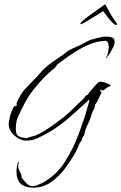

<svg xmlns="http://www.w3.org/2000/svg" viewBox="-20 -673 560 886"><path d="M135 193Q96 193 76 175Q56 157 56 117Q56 106 58 96Q60 86 63 75H66V77H68V78Q64 83 64 91Q64 106 72 119Q80 132 80 147Q80 149 81 148Q90 160 102 173Q114 186 130 186Q141 186 152.5 181Q164 176 174 172Q239 137 278 76Q317 15 342 -52Q343 -55 346.5 -64.5Q350 -74 353.5 -83.5Q357 -93 357 -93H356Q367 -120 375.5 -149Q384 -178 392 -206V-211L391 -212V-213Q345 -170 298 -129Q251 -88 196 -57Q174 -45 151 -34.5Q128 -24 102 -24Q83 -24 64 -35Q45 -46 32.5 -63.5Q20 -81 20 -101Q20 -105 22 -117Q24 -129 27 -140Q30 -151 33 -152L32 -157Q37 -165 40.5 -174.5Q44 -184 55 -185L56 -183Q58 -189 56 -195Q73 -239 98.5 -265Q124 -291 155 -324Q160 -329 164.5 -335Q169 -341 174 -346Q194 -367 219.5 -385Q245 -403 269 -419Q277 -424 283.5 -430Q290 -436 297 -440Q309 -447 322.5 -452.5Q336 -458 348 -464Q354 -467 366 -473.5Q378 -480 390.5 -486Q403 -492 408 -492V-490L409 -492Q413 -493 424 -496Q435 -499 446.5 -501.5Q458 -504 460 -504Q469 -504 480.5 -503.5Q492 -503 500.5 -498.5Q509 -494 509 -481Q509 -466 501 -452.5Q493 -439 486 -425Q485 -424 484 -421.5Q483 -419 481 -417Q480 -417 479 -416.5Q478 -416 476 -416Q476 -413 474.5 -409.5Q473 -406 470 -405V-406H469V-407Q475 -415 478.5 -431Q482 -447 482 -457Q482 -466 478.5 -475.5Q475 -485 464 -485L461 -484Q428 -483 393.5 -468.5Q359 -454 326.5 -433.5Q294 -413 268 -393Q262 -388 254 -383Q246 -378 241 -371L234 -361Q230 -357 225.5 -353.5Q221 -350 217 -347Q209 -340 201 -332.5Q193 -325 185 -317Q157 -289 133 -257.5Q109 -226 91 -191Q75 -159 64 -136.5Q53 -114 53 -76Q53 -51 68 -43.5Q83 -36 105 -36Q105 -36 113.5 -39Q122 -42 131.5 -44.5Q141 -47 142 -47Q158 -53 184.5 -69Q211 -85 236.5 -104Q262 -123 276 -134Q299 -153 320.5 -174.5Q342 -196 364 -216Q369 -221 373 -227.5Q377 -234 384 -235Q387 -240 398 -253.5Q409 -267 421 -280Q433 -293 436 -294Q442 -296 446 -296Q450 -296 460.5 -293Q471 -290 481 -285.5Q491 -281 491 -276Q480 -274 469 -264.5Q458 -255 448 -255V-256Q448 -257 448.5 -258Q449 -259 449 -259Q449 -260 448.5 -260Q448 -260 448 -260V-261H446V-260H445Q443 -258 443 -255Q443 -252 445 -250.5Q447 -249 448 -247H449Q447 -243 440.5 -229Q434 -215 427.5 -203Q421 -191 418 -190Q418 -177 413 -168.5Q408 -160 404 -149Q402 -144 400.5 -138Q399 -132 397 -127Q393 -114 385.5 -100Q378 -86 374 -73Q372 -63 370 -56Q369 -48 363 -41Q357 -34 357 -24Q347 -14 342 0.5Q337 15 330 27Q311 62 282.5 101Q254 140 217 166.5Q180 193 135 193ZM514 -558Q508 -559 497.5 -570Q487 -581 476 -595.5Q465 -610 457 -620Q456 -623 453 -620Q449 -617 433.5 -607.5Q418 -598 399.5 -586.5Q381 -575 367 -567.5Q353 -560 352 -561Q351 -563 351.5 -564.5Q352 -566 352 -567Q353 -570 367.5 -582Q382 -594 402 -608.5Q422 -623 440 -635.5Q458 -648 464 -653Q466 -653 466 -652Q475 -636 486 -616Q497 -596 512 -575Q515 -571 517.5 -567.5Q520 -564 520 -561Q520 -558 514 -558Z"/></svg>

Font: Qwitcher Grypen
Style: Regular
Weight: 400
Designer: Robert E. Leuschke
Foundry: Robert E. Leuschke
Version: Version 1.100; ttfautohint (v1.8.3)